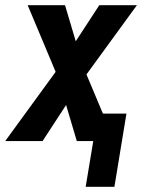

<svg xmlns="http://www.w3.org/2000/svg" viewBox="-35 -540 555 735"><path d="M293 175 322 0H259L218 -138L128 0H-15L178 -265L71 -520H214L255 -382L345 -520H489L296 -255L359 -105H449L403 175Z"/></svg>

Font: Iosevka SS04 Extrabold
Style: Italic
Weight: 800
Italic angle: -9°
Monospace: yes
Designer: Belleve Invis
Foundry: Belleve Invis
Version: Version 19.0.0; ttfautohint (v1.8.4)